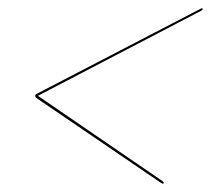

<svg xmlns="http://www.w3.org/2000/svg" viewBox="-20 -571 506 460"><path d="M70 -342V-341L461.5 -545Q463.5 -546.5 464.5 -547.2Q465.5 -548 465.5 -549Q466 -550 465.5 -550.5Q465 -551 463.5 -551Q463 -551 462 -550.8Q461 -550.5 459.5 -549.5L69.5 -347Q67.5 -346.5 66.2 -345.2Q65 -344 64.5 -342.5Q64 -339 67.5 -336L365.5 -133Q367 -132 368.2 -131.5Q369.5 -131 370 -131Q372 -131 372.5 -133Q372.5 -134 371.5 -135Q370.5 -136 369.5 -137Z"/></svg>

Font: Fraunces 120pt Light
Style: Italic
Weight: 300
Italic angle: -16°
Version: Version 1.000;[b76b70a41]